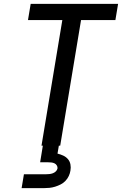

<svg xmlns="http://www.w3.org/2000/svg" viewBox="-20 -755 640 995"><path d="M195 0 303 -651H125L139 -735H592L578 -651H400L292 0ZM92 220 104 148H219Q228 148 236.5 147Q245 146 253.5 143Q262 140 269 133.5Q276 127 278 118Q279 110 274.5 102.5Q270 95 262.5 91.5Q255 88 246.5 87Q238 86 229 86H188L202 0H285L278 41Q294 45 308 51.5Q322 58 332 69.5Q342 81 345 97Q348 113 345 129Q343 143 336.5 157Q330 171 319 182.5Q308 194 294 201Q280 208 265.5 212.5Q251 217 236.5 218.5Q222 220 207 220Z"/></svg>

Font: Iosevka SS04 Md Ex Obl
Style: Regular
Weight: 500
Width: 7
Italic angle: -9°
Monospace: yes
Designer: Belleve Invis
Foundry: Belleve Invis
Version: Version 19.0.0; ttfautohint (v1.8.4)